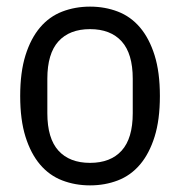

<svg xmlns="http://www.w3.org/2000/svg" viewBox="-20 -548 544 580"><path d="M252 12Q207 12 168 -3Q129 -18 101 -51Q73 -84 57 -135Q41 -186 41 -258Q41 -330 57 -381Q73 -432 101 -465Q129 -498 168 -513Q207 -528 252 -528Q297 -528 336 -513Q375 -498 403 -465Q431 -432 447 -381Q463 -330 463 -258Q463 -186 447 -135Q431 -84 403 -51Q375 -18 336 -3Q297 12 252 12ZM252 -56Q314 -56 347.5 -93Q381 -130 381 -206V-310Q381 -386 347.5 -423Q314 -460 252 -460Q190 -460 156.5 -423Q123 -386 123 -310V-206Q123 -130 156.5 -93Q190 -56 252 -56Z"/></svg>

Font: IBM Plex Sans Condensed
Style: Regular
Weight: 400
Width: 3
Designer: Mike Abbink, Paul van der Laan, Pieter van Rosmalen
Foundry: Bold Monday
Version: Version 1.1